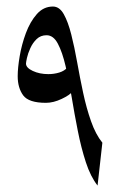

<svg xmlns="http://www.w3.org/2000/svg" viewBox="-20 -561 368 588"><path d="M202.1 -281.2Q194.3 -270 168.9 -258.1Q143.6 -246.1 120.6 -246.1Q67.9 -246.1 51 -269Q34.2 -292 34.2 -327.6Q34.2 -353 40.3 -388.9Q46.4 -424.8 59.3 -459.7Q72.3 -494.6 92.8 -517.8Q113.3 -541 142.1 -541Q162.1 -541 175.3 -517.6Q188.5 -494.1 198.2 -455.6Q208 -417 216.3 -370.4Q224.6 -323.7 234.6 -276.9Q244.6 -230 258.8 -189.7Q272.9 -149.4 293.5 -124L278.8 7.3Q257.3 -20 242.9 -64.2Q228.5 -108.4 218.3 -160.2Q208 -211.9 199.5 -263.7Q190.9 -315.4 180.9 -358.4Q170.9 -401.4 157.2 -427.2Q143.6 -453.1 122.6 -453.1Q104.5 -453.1 92.3 -441.4Q80.1 -429.7 72.8 -413.3Q65.4 -397 62.5 -383.5Q59.6 -370.1 59.6 -366.2Q59.6 -353.5 80.3 -343.8Q101.1 -334 127.9 -334Q145.5 -334 161.6 -338.9Q177.7 -343.8 187 -355Z"/></svg>

Font: Lateef
Style: Regular
Weight: 400
Designer: SIL International
Foundry: SIL International
Version: Version 4.200